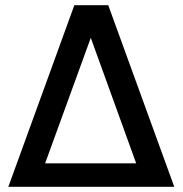

<svg xmlns="http://www.w3.org/2000/svg" viewBox="-20 -716 700 736"><path d="M648 0H12L265 -696H395ZM502 -90 328 -571 153 -90Z"/></svg>

Font: Amiko SemiBold
Style: Regular
Weight: 600
Designer: Pablo Impallari, Rodrigo Fuenzalida, Andres Torresi
Foundry: Impallari Type
Version: Version 1.001; ttfautohint (v1.3)